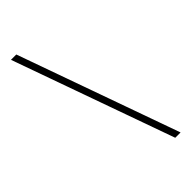

<svg xmlns="http://www.w3.org/2000/svg" viewBox="-283 -820 1019 1019"><g transform="rotate(-45 226.0 -310.5)"><path d="M83 -765 407 144H367L43 -765Z"/></g></svg>

Font: Roboto Serif 20pt Thin
Style: Italic
Weight: 250
Italic angle: -10°
Version: Version 1.007